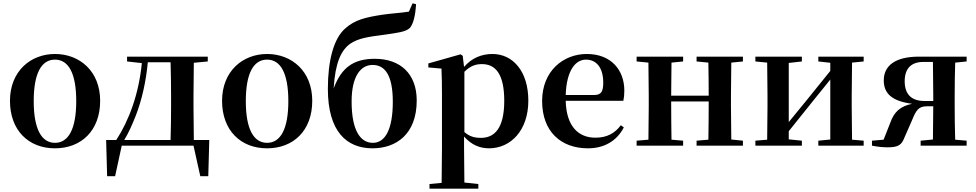

<svg xmlns="http://www.w3.org/2000/svg" viewBox="-20 -877 5878 1156"><path d="M311 16C469 16 583 -90 583 -270C583 -449 459 -552 311 -552C164 -552 40 -448 40 -270C40 -92 152 16 311 16ZM311 -17C230 -17 183 -100 183 -268C183 -437 230 -518 311 -518C392 -518 439 -437 439 -268C439 -100 392 -17 311 -17Z M745 -507 834 -497C816 -312 757 -152 680 -34H619L625 184H673L713 0H1145L1186 184H1234L1240 -34H1147L1145 -235V-301L1147 -499L1231 -507V-536H745ZM1007 -34H728C755 -78 777 -129 798 -182C835 -278 859 -387 870 -502H1007C1009 -445 1010 -357 1010 -301V-235C1010 -178 1009 -91 1007 -34Z M1588 16C1746 16 1860 -90 1860 -270C1860 -449 1736 -552 1588 -552C1441 -552 1317 -448 1317 -270C1317 -92 1429 16 1588 16ZM1588 -17C1507 -17 1460 -100 1460 -268C1460 -437 1507 -518 1588 -518C1669 -518 1716 -437 1716 -268C1716 -100 1669 -17 1588 -17Z M2225 -17C2150 -17 2097 -91 2097 -266C2097 -420 2153 -486 2223 -486C2297 -486 2345 -426 2345 -264C2345 -98 2299 -17 2225 -17ZM2223 16C2365 16 2489 -69 2489 -272C2489 -434 2389 -523 2237 -523C2109 -523 2036 -471 1989 -345C1998 -499 2034 -575 2089 -614C2137 -646 2192 -655 2295 -668C2368 -679 2423 -684 2448 -709C2469 -734 2481 -784 2485 -852L2464 -857L2442 -807C2394 -799 2331 -796 2280 -788C2183 -773 2116 -758 2059 -706C1989 -646 1954 -512 1954 -342C1954 -85 2067 16 2223 16Z M2924 16C3056 16 3161 -93 3161 -271C3161 -449 3067 -552 2945 -552C2880 -552 2820 -528 2774 -474L2766 -541L2753 -550L2559 -495V-471L2638 -464C2640 -415 2641 -375 2641 -309V14L2639 224L2566 231V259H2860V231L2776 222L2774 13V-55C2818 -5 2869 16 2924 16ZM2776 -445C2815 -483 2847 -491 2882 -491C2965 -491 3016 -429 3016 -270C3016 -104 2957 -47 2876 -47C2837 -47 2807 -55 2776 -82Z M3520 16C3619 16 3694 -29 3736 -110L3718 -123C3683 -76 3636 -48 3565 -48C3465 -48 3390 -113 3386 -270H3733C3737 -288 3739 -306 3739 -331C3739 -455 3660 -552 3513 -552C3371 -552 3244 -449 3244 -269C3244 -84 3358 16 3520 16ZM3386 -305C3391 -452 3444 -518 3508 -518C3572 -518 3612 -468 3612 -380C3612 -326 3600 -305 3557 -305Z M4174 -507 4245 -500C4246 -445 4247 -363 4247 -301H4021L4023 -500L4093 -507V-536H3813V-507L3884 -500C3885 -442 3886 -357 3886 -301V-235C3886 -179 3885 -94 3884 -36L3813 -30V0H4093V-30L4023 -36C4022 -94 4021 -182 4021 -266H4247C4247 -182 4246 -94 4245 -36L4174 -30V0H4453V-30L4383 -37L4381 -235V-301L4383 -500L4453 -507V-536H4174Z M4907 -507 4979 -499V-450L4837 -274L4729 -142V-498L4808 -507V-536H4528V-507L4599 -500C4600 -442 4601 -357 4601 -301V-235C4601 -179 4600 -94 4599 -36L4528 -30V0H4808V-30L4729 -38V-87L4866 -258L4979 -398V-37L4907 -30V0H5180V-30L5110 -36L5108 -235V-301L5110 -500L5180 -507V-536H4907Z M5523 0H5800V-30L5731 -36C5729 -94 5728 -179 5728 -235V-301C5728 -357 5729 -443 5731 -500L5800 -507V-536H5513C5365 -536 5301 -478 5301 -393C5301 -314 5350 -268 5472 -252C5400 -238 5363 -202 5341 -140L5300 -36L5230 -30V0C5265 7 5295 10 5325 10C5391 10 5409 -6 5426 -50L5472 -155C5494 -208 5508 -237 5559 -237H5599L5597 -37L5523 -30ZM5599 -269H5546C5466 -269 5427 -311 5427 -388C5427 -466 5468 -504 5538 -504H5597L5599 -301Z"/></svg>

Font: Noto Serif KR
Style: Bold
Weight: 700
Designer: Ryoko NISHIZUKA 西塚涼子 (kana & ideographs); Frank Grießhammer (Latin, Greek & Cyrillic); Wenlong ZHANG 张文龙 (bopomofo); San
Foundry: Adobe
Version: Version 2.001;hotconv 1.1.0;makeotfexe 2.6.0